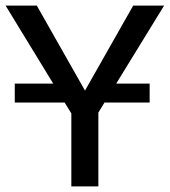

<svg xmlns="http://www.w3.org/2000/svg" viewBox="-49 -669 609 689"><path d="M4 -301V-369H142L-29 -649H83L256 -344L429 -649H540L368 -369H488V-301H326L304 -265V0H207V-262L183 -301Z"/></svg>

Font: Gamestation Display
Style: Regular
Weight: 400
Designer: Jonas Hecksher
Foundry: Jonas Hecksher, Playtypeª, e-types AS
Version: Version 1.003